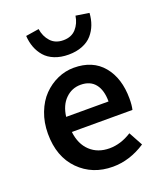

<svg xmlns="http://www.w3.org/2000/svg" viewBox="-138 -827 784 929"><g transform="rotate(-20 253.5 -362.5)"><path d="M283.2 12.2Q178.2 12.2 109.6 -57.1Q41 -126.5 41 -245.1Q41 -303.2 60.1 -352.5Q79.1 -401.9 110.8 -434.3Q142.6 -466.8 183.1 -484.9Q223.6 -502.9 267.1 -502.9Q364.3 -502.9 417.2 -439.2Q470.2 -375.5 470.2 -270Q470.2 -236.3 464.8 -213.9H152.8Q160.2 -149.4 199 -113.3Q237.8 -77.1 297.9 -77.1Q356 -77.1 412.1 -112.8L451.2 -41Q370.1 12.2 283.2 12.2ZM151.9 -292H370.1Q370.1 -350.1 344.7 -382.1Q319.3 -414.1 270 -414.1Q224.6 -414.1 191.9 -381.8Q159.2 -349.6 151.9 -292ZM104 -726.1 171.9 -736.8Q177.7 -697.8 201.7 -671.4Q225.6 -645 267.1 -645Q308.6 -645 332.3 -671.4Q356 -697.8 361.8 -736.8L430.2 -726.1Q428.2 -694.3 418 -667Q407.7 -639.6 388.7 -617.7Q369.6 -595.7 338.4 -583.3Q307.1 -570.8 267.1 -570.8Q227.1 -570.8 195.8 -583.3Q164.6 -595.7 145.5 -617.7Q126.5 -639.6 116.2 -667Q106 -694.3 104 -726.1Z"/></g></svg>

Font: Toshiba Sans Medium
Style: Regular
Weight: 500
Designer: Paul D. Hunt
Foundry: Toshiba Corporation
Version: Version 2.020;PS 2.0;hotconv 1.0.86;makeotf.lib2.5.63406